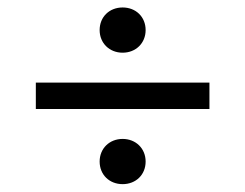

<svg xmlns="http://www.w3.org/2000/svg" viewBox="-20 -600 640 501"><path d="M73.5 -384.5V-315.5H526.5V-384.5ZM300 -119.5C334.5 -119.5 360 -144 360 -178.5C360 -212.5 334.5 -237.5 300 -237.5C265.5 -237.5 240 -212.5 240 -178.5C240 -144 265.5 -119.5 300 -119.5ZM300 -462.5C334.5 -462.5 360 -487.5 360 -521.5C360 -556 334.5 -580.5 300 -580.5C265.5 -580.5 240 -556 240 -521.5C240 -487.5 265.5 -462.5 300 -462.5Z"/></svg>

Font: MCL Standard Light
Style: Regular
Weight: 300
Designer: Květoslav Bartoš
Foundry: Florian Karsten
Version: Version 1.001;Glyphs 3.2.3 (3260)